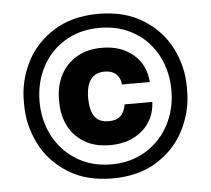

<svg xmlns="http://www.w3.org/2000/svg" viewBox="-48 -795 809 737"><g transform="rotate(-5 356.5 -426.0)"><path d="M43 -418V-436Q43 -512 78 -582.5Q113 -653 184 -698Q255 -743 357 -743Q459 -743 530 -698Q601 -653 636 -582.5Q671 -512 671 -436V-418Q671 -343 636.5 -272Q602 -201 531 -155Q460 -109 357 -109Q254 -109 183 -155Q112 -201 77.5 -272Q43 -343 43 -418ZM611 -426Q611 -499 580 -559Q549 -619 491 -654Q433 -689 357 -689Q281 -689 223 -654Q165 -619 134 -559Q103 -499 103 -426Q103 -355 134 -295Q165 -235 223 -199Q281 -163 357 -163Q433 -163 491 -199Q549 -235 580 -295Q611 -355 611 -426ZM178 -417V-430Q178 -480 199 -521.5Q220 -563 261 -587.5Q302 -612 359 -612Q433 -612 480 -571.5Q527 -531 531 -465H424Q422 -490 406 -505Q390 -520 362 -520Q290 -520 290 -424Q290 -378 306.5 -353.5Q323 -329 362 -329Q419 -329 427 -388H534Q531 -320 482.5 -278.5Q434 -237 359 -237Q300 -237 259.5 -261.5Q219 -286 198.5 -327Q178 -368 178 -417Z"/></g></svg>

Font: Sora-SIA
Style: Bold
Weight: 700
Designer: Jonathan Barnbrook, Julián Moncada
Foundry: Barnbrook Fonts
Version: Version 2.000